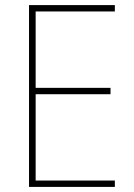

<svg xmlns="http://www.w3.org/2000/svg" viewBox="-20 -827 528 754"><path d="M431 -93H94V-807H431V-782H120V-482H414V-457H120V-118H431Z"/></svg>

Font: Noto Sans Kannada UI SemiCondensed Thin
Style: Regular
Weight: 100
Width: 4
Designer: Jelle Bosma - Monotype Design Team
Foundry: Monotype Imaging Inc.
Version: Version 2.005; ttfautohint (v1.8.4.7-5d5b)